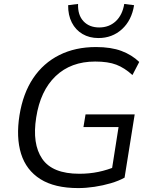

<svg xmlns="http://www.w3.org/2000/svg" viewBox="-20 -955 771 984"><path d="M380.9 8.9Q259.8 8.9 187 -37Q114.2 -82.9 88 -166.9Q61.9 -250.9 79.9 -364.4Q97.9 -476.4 150 -554.2Q202.1 -631.9 284.1 -672.9Q366 -713.9 471.7 -713.9Q549.3 -713.9 602.7 -693.8Q656.1 -673.7 693.6 -637.5L658.8 -570.4Q618.3 -607.2 576.2 -623.4Q534 -639.6 467.8 -639.6Q343.3 -639.6 265 -564.7Q186.8 -489.9 165.6 -353.4Q144 -217.5 196.4 -141Q248.7 -64.5 386.5 -64.5Q438.3 -64.5 484.4 -74.1Q530.5 -83.7 576.1 -102.8L548.7 -56.3L587.6 -303.9H407.7L418.4 -368.7H670.3L618.4 -44.5Q588.6 -28 548.2 -16Q507.7 -4.1 464.3 2.4Q420.9 8.9 380.9 8.9ZM484.5 -760Q438.2 -760 402.9 -780.7Q367.5 -801.4 348.1 -839.4Q328.7 -877.3 329.2 -928.4L380.1 -934.8Q378 -877.8 407.9 -846.1Q437.7 -814.3 488.4 -814.3Q539 -814.3 573.2 -846.1Q607.3 -877.8 616.8 -934.8L667.2 -928.4Q654.7 -850.4 604.9 -805.2Q555 -760 484.5 -760Z"/></svg>

Font: Mulish ExtraLight
Style: Italic
Weight: 200
Italic angle: -9°
Designer: Vernon Adams
Foundry: Vernon Adams
Version: Version 3.603